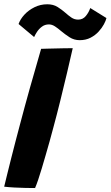

<svg xmlns="http://www.w3.org/2000/svg" viewBox="-30 -892 530 920"><path d="M138 9Q118.5 9 92 8.5Q65.5 8 38.2 6.5Q11 5 -10 2.5Q-4 -22 4.5 -57Q13 -92 23.5 -133.2Q34 -174.5 45 -217Q56 -259.5 66.5 -298.5Q87.5 -378.5 113 -469.5Q138.5 -560.5 167 -658Q175.5 -658.5 194.2 -658.8Q213 -659 236.2 -659.8Q259.5 -660.5 281.5 -660.8Q303.5 -661 318.5 -661Q306.5 -607.5 291 -542.2Q275.5 -477 258.8 -409Q242 -341 225 -278.5Q217 -247.5 207.5 -214Q198 -180.5 188.5 -147.5Q179 -114.5 170 -84.5Q161 -54.5 152.8 -30.2Q144.5 -6 138 9ZM59 -777Q67 -800 87 -821.8Q107 -843.5 135.5 -857.5Q164 -871.5 196.5 -871.5Q225.5 -871.5 246 -858.5Q266.5 -845.5 283 -831Q297.5 -818 312 -808Q326.5 -798 344.5 -798Q367 -798 381.2 -815.2Q395.5 -832.5 402.5 -853.5L480 -805.5Q477.5 -793.5 468 -775.8Q458.5 -758 442.5 -740.5Q426.5 -723 403.8 -711.2Q381 -699.5 352 -699.5Q325 -699.5 303.2 -713.5Q281.5 -727.5 263 -743Q248 -756 233.5 -765.5Q219 -775 204.5 -775Q185 -775 170.8 -764.2Q156.5 -753.5 147.2 -739.2Q138 -725 133.5 -714.5Z"/></svg>

Font: Grandstander Thin
Style: Bold Italic
Weight: 700
Italic angle: -15°
Version: Version 1.200